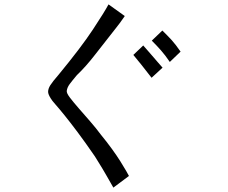

<svg xmlns="http://www.w3.org/2000/svg" viewBox="-20 -752 1040 874"><path d="M587 -502 632 -545Q639 -537 650 -524.5Q661 -512 673.5 -497.5Q686 -483 698.5 -468.5Q711 -454 720 -444L670 -398Q655 -417 644.5 -430.5Q634 -444 625 -455.5Q616 -467 607 -477.5Q598 -488 587 -502ZM671 -567 719 -613Q732 -600 742 -590Q752 -580 761.5 -569.5Q771 -559 780.5 -546.5Q790 -534 802 -517L753 -470Q732 -501 712.5 -523Q693 -545 671 -567ZM474 -732 548 -679Q534 -659 526.5 -648.5Q519 -638 506 -622Q456 -559 413.5 -504Q371 -449 330 -410Q308 -384 297 -369Q286 -354 284 -339Q282 -329 298 -308Q314 -287 338 -259.5Q362 -232 389.5 -200.5Q417 -169 440 -138Q467 -105 489.5 -74Q512 -43 528 -17.5Q544 8 554 25.5Q564 43 567 49L496 102Q479 72 467.5 52Q456 32 446.5 16Q437 0 429 -12.5Q421 -25 412 -40Q368 -104 333.5 -150Q299 -196 273.5 -227.5Q248 -259 232 -277Q216 -295 211 -304Q199 -323 199 -334Q199 -348 209 -364Q219 -380 246 -411Q349 -536 402.5 -617Q456 -698 474 -732Z"/></svg>

Font: D2Coding
Style: Regular
Weight: 400
Monospace: yes
Designer: Yong-Rak Park; Jeong-Hwan Yoon; Sang-Min Lee;
Foundry: NHN Corporation
Version: Version 1.3.2; Build 20180524